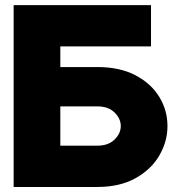

<svg xmlns="http://www.w3.org/2000/svg" viewBox="-20 -743 710 763"><path d="M34.2 -722.7H580.1V-558.6H219.7V-476.6H366.7Q456.1 -476.6 518.3 -443.8Q580.6 -411.1 613 -357.9Q645.5 -304.7 645.5 -242.2Q645.5 -180.2 613 -124.8Q580.6 -69.3 518.3 -34.7Q456.1 0 366.7 0H34.2ZM219.7 -164.1H366.7Q410.6 -164.1 435.3 -188.5Q460 -212.9 460 -242.2Q460 -271.5 435.3 -295.9Q410.6 -320.3 366.7 -320.3H219.7Z"/></svg>

Font: Giphurs Black
Style: Regular
Weight: 900
Version: Version 0.920; ttfautohint (v1.8.4.7-5d5b)